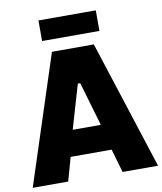

<svg xmlns="http://www.w3.org/2000/svg" viewBox="-105 -954 870 1029"><g transform="rotate(-10 330.0 -439.0)"><path d="M175 -766H487V-878H175ZM-11 0H182L218 -128H441L478 0H671L445 -700H217ZM254 -269 324 -508H337L407 -269Z"/></g></svg>

Font: Fixel Text ExtraBold
Style: Regular
Weight: 800
Width: 4
Designer: AlfaBravo + MacPaw
Foundry: Kyrylo Tkachov, Marchela Mozhyna, Serhii Makarenko, Maria Weinstein, Zakhar Kryvoshyya
Version: Version 1.211